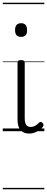

<svg xmlns="http://www.w3.org/2000/svg" viewBox="-20 -950 341 1390"><path d="M192 17Q151 17 129 -8Q107 -33 107 -82V-496Q107 -506 113 -510.5Q119 -515 132 -515Q146 -515 152.5 -510.5Q159 -506 159 -496V-94Q159 -63 169 -47Q179 -31 202 -31Q213 -31 223 -34.5Q233 -38 243 -45Q253 -52 263 -62Q268 -68 275 -67.5Q282 -67 288 -60Q294 -54 295 -47.5Q296 -41 292 -34Q281 -19 264.5 -7.5Q248 4 229.5 10.5Q211 17 192 17ZM133 -683Q111 -683 100 -695Q89 -707 89 -732Q89 -757 100 -769.5Q111 -782 133 -782Q154 -782 165 -769.5Q176 -757 176 -732Q177 -707 165.5 -695Q154 -683 133 -683ZM0 410H301V420H0ZM0 -20H301V0H0ZM0 -505H301V-500H0ZM0 -930H301V-920H0Z"/></svg>

Font: Playwrite DE Grund Guides
Style: Regular
Weight: 400
Designer: Veronika Burian, José Scaglione
Foundry: TypeTogether
Version: Version 1.003